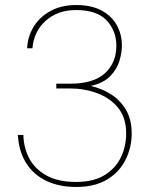

<svg xmlns="http://www.w3.org/2000/svg" viewBox="-20 -732 607 764"><path d="M283 12Q216 12 165 -12Q114 -36 84.5 -82.5Q55 -129 51 -195H73Q74 -146 95.5 -103.5Q117 -61 163.5 -34.5Q210 -8 283 -8Q350 -8 394 -34Q438 -60 460 -104Q482 -148 482 -201Q482 -264 450 -303Q418 -342 367 -361Q316 -380 259 -380H204V-399H259Q352 -399 397.5 -440.5Q443 -482 443 -550Q443 -609 404.5 -650.5Q366 -692 283 -692Q210 -692 162.5 -650Q115 -608 109 -540H88Q90 -586 113.5 -625Q137 -664 180.5 -688Q224 -712 283 -712Q344 -712 384.5 -690Q425 -668 445 -631.5Q465 -595 465 -551Q465 -522 455 -489Q445 -456 418 -428.5Q391 -401 341 -390Q385 -380 422 -356.5Q459 -333 481.5 -294.5Q504 -256 504 -201Q504 -145 479.5 -96Q455 -47 406 -17.5Q357 12 283 12Z"/></svg>

Font: DM Sans 20pt Thin
Style: Regular
Weight: 250
Version: Version 4.004;gftools[0.9.30]